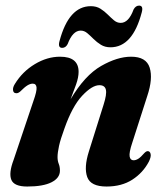

<svg xmlns="http://www.w3.org/2000/svg" viewBox="-20 -655 584 684"><path d="M37.5 -323Q28 -323 26.5 -333.2Q25 -343.5 33 -356Q60 -400 104 -426.5Q148 -453 194 -453Q260 -453 260 -399Q260 -379.5 251 -354Q242 -328.5 231.5 -301.5Q282 -386.5 340 -419.8Q398 -453 447 -453Q501 -453 513.2 -414Q525.5 -375 504.5 -312.5L451 -146Q439.5 -111.5 441.8 -97.8Q444 -84 456 -84Q464 -84 472.8 -89.5Q481.5 -95 494.5 -110Q501.5 -117 506.5 -116.5Q514 -116.5 516.5 -106.8Q519 -97 510.5 -79.5Q489.5 -39.5 451.5 -15Q413.5 9.5 359.5 9.5Q303 9.5 290.8 -24.2Q278.5 -58 296.5 -115L349 -282Q361 -319.5 357.2 -335.5Q353.5 -351.5 334 -351.5Q308 -351.5 272.8 -314Q237.5 -276.5 209.5 -197Q195.5 -159 190.2 -134.8Q185 -110.5 185 -95.5Q185 -82 189.2 -71.5Q193.5 -61 193.5 -47Q193.5 -21 163.8 -5.8Q134 9.5 77 9.5Q30.5 9.5 20.5 -14.2Q10.5 -38 28.5 -85.5L99 -295Q111.5 -330 110.2 -343.5Q109 -357 96.5 -357Q88 -357 78 -351Q68 -345 51.5 -328.5Q43.5 -322 37.5 -323ZM373.5 -486.5Q354 -486.5 339.5 -495.5Q325 -504.5 313.2 -516.2Q301.5 -528 290.8 -537Q280 -546 267.5 -546Q239 -546 221 -498Q214 -484.5 201.5 -484.5Q185.5 -484.5 192 -508.5Q225 -633 303.5 -633Q323.5 -633 337.8 -624Q352 -615 363.8 -603.2Q375.5 -591.5 386.2 -582.5Q397 -573.5 410 -573.5Q438.5 -573.5 456 -621.5Q463.5 -635 475.5 -635Q491.5 -635 485 -611Q452.5 -486.5 373.5 -486.5Z"/></svg>

Font: Fraunces 144pt S050
Style: Bold Italic
Weight: 700
Italic angle: -16°
Version: Version 1.000; ttfautohint (v1.8.3)